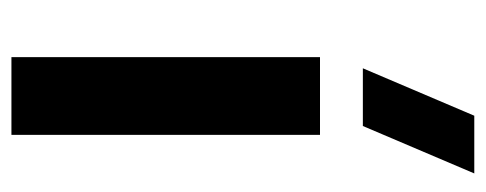

<svg xmlns="http://www.w3.org/2000/svg" viewBox="-277 -573 850 336"><g transform="rotate(90 148.0 -405.0)"><path d="M80 0H216V-540H80ZM99.5 -615H200.5L283.5 -810H182.5Z"/></g></svg>

Font: Eudonet ExtraBold
Style: Regular
Weight: 800
Designer: Mikhail Sharanda
Foundry: Mikhail Sharanda
Version: Version 4.503;Glyphs 3.1.2 (3151)